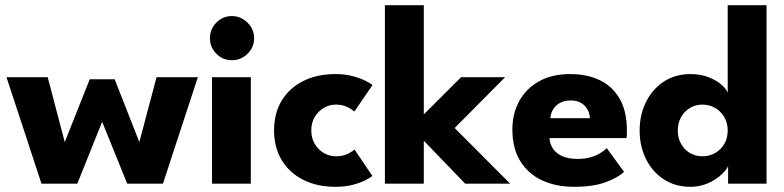

<svg xmlns="http://www.w3.org/2000/svg" viewBox="-20 -708 3020 740"><path d="M373.7 -238.6 277.9 0H139.9L5 -410.5H163.8L229.6 -160.4L325.8 -402.5H422L517 -160.4L583.4 -410.5H742.6L608 0H470.4Z M797.2 0V-410.5H946.7V0ZM873.7 -476Q838.4 -476 813.8 -501Q789.1 -526.1 789.1 -560.6Q789.1 -595.4 813.8 -620.8Q838.6 -646.1 873.7 -646.1Q897 -646.1 916.4 -634.5Q935.7 -622.9 947.6 -603.6Q959.5 -584.4 959.5 -560.6Q959.5 -526.1 934.3 -501Q909.1 -476 873.7 -476Z M1274.1 -105.7Q1302.8 -105.7 1321.5 -115.6Q1340.1 -125.6 1346.5 -131.6L1415.3 -29.7Q1407.3 -23.3 1387.9 -13.2Q1368.4 -3.2 1339.2 4.4Q1309.9 12 1272.6 12Q1202.1 12 1149 -14.8Q1095.8 -41.6 1066 -90.4Q1036.3 -139.3 1036.3 -205.5Q1036.3 -272.2 1066 -320.8Q1095.8 -369.3 1149 -395.9Q1202.1 -422.5 1272.6 -422.5Q1309.2 -422.5 1338.4 -414.8Q1367.6 -407.1 1387.7 -397.1Q1407.8 -387.2 1415.7 -380.2L1345.6 -277.9Q1342.2 -281.4 1332.9 -287.8Q1323.6 -294.2 1308.9 -299.5Q1294.3 -304.8 1274.1 -304.8Q1249.1 -304.8 1227.6 -291.9Q1206 -279.1 1192.9 -256.8Q1179.7 -234.4 1179.7 -205.5Q1179.7 -176.6 1192.9 -154Q1206 -131.4 1227.6 -118.6Q1249.1 -105.7 1274.1 -105.7Z M1757.1 -410.5H1926.9L1732.4 -214.6L1946.4 0H1773L1613.4 -165.6V0H1463.5V-688H1613.4V-267.1Z M2097.7 -175.8Q2099.5 -151 2112.7 -132.9Q2126 -114.7 2149.6 -105.1Q2173.2 -95.5 2205.2 -95.5Q2234 -95.5 2256 -101.9Q2278 -108.2 2293.7 -117.9Q2309.5 -127.5 2318.7 -137L2385.2 -45.5Q2362.5 -24 2314.9 -6Q2267.2 12 2192 12Q2123.7 12 2070.1 -12.5Q2016.5 -37 1985.6 -86.4Q1954.8 -135.8 1954.8 -209.8Q1954.8 -269.8 1981 -318Q2007.3 -366.3 2057.1 -394.4Q2107 -422.5 2177.5 -422.5Q2244.5 -422.5 2293.6 -398Q2342.7 -373.5 2369.5 -325.3Q2396.2 -277 2396.2 -205.3Q2396.2 -201.3 2396 -190.4Q2395.7 -179.5 2394.7 -175.8ZM2253.5 -252.5Q2253 -268.8 2245 -284.5Q2237 -300.3 2221 -310.5Q2205 -320.8 2179.7 -320.8Q2154.7 -320.8 2137.6 -311Q2120.5 -301.3 2111.5 -285.8Q2102.5 -270.3 2101.2 -252.5Z M2641.4 12Q2581.9 12 2537.9 -17.1Q2493.9 -46.2 2469.6 -95.4Q2445.3 -144.6 2445.3 -205Q2445.3 -265.4 2469.6 -314.6Q2493.9 -363.8 2537.9 -393.1Q2581.9 -422.5 2641.4 -422.5Q2681.1 -422.5 2711.8 -410.2Q2742.4 -397.9 2761.4 -381Q2780.4 -364.2 2784.7 -350.1V-688H2934.3V0H2786.2V-67.1Q2776.5 -48.5 2755 -30.2Q2733.6 -12 2704.4 0Q2675.1 12 2641.4 12ZM2687 -105.7Q2714.9 -105.7 2736.9 -118.6Q2759 -131.4 2771.9 -154Q2784.7 -176.6 2784.7 -205Q2784.7 -233.4 2771.9 -256Q2759 -278.6 2736.9 -291.7Q2714.9 -304.8 2687 -304.8Q2660.6 -304.8 2639 -291.8Q2617.5 -278.9 2604.9 -256.3Q2592.2 -233.7 2592.2 -205Q2592.2 -176.3 2604.9 -153.7Q2617.5 -131.1 2639 -118.4Q2660.6 -105.7 2687 -105.7Z"/></svg>

Font: League Spartan Extralight
Style: Regular
Weight: 200
Foundry: The League of Moveable Type
Version: Version 2.300; ttfautohint (v1.8.3)